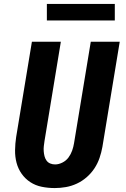

<svg xmlns="http://www.w3.org/2000/svg" viewBox="-20 -947 640 975"><path d="M258 8Q224 8 192 1.5Q160 -5 134 -22Q108 -39 90 -64.5Q72 -90 64 -120.5Q56 -151 56.5 -184.5Q57 -218 62 -251L142 -735H289L206 -231Q204 -218 202.5 -205Q201 -192 202 -179Q203 -166 206 -154Q209 -142 216 -132Q223 -122 234.5 -117Q246 -112 260 -112Q278 -112 297 -121.5Q316 -131 328 -147.5Q340 -164 346.5 -182.5Q353 -201 356 -220L441 -735H588L500 -201Q495 -173 485.5 -145Q476 -117 459.5 -92Q443 -67 420 -47Q397 -27 370 -14.5Q343 -2 314.5 3Q286 8 258 8ZM218 -843V-927H563V-843Z"/></svg>

Font: Iosevka SS04 Hv Ex Obl
Style: Regular
Weight: 900
Width: 7
Italic angle: -9°
Monospace: yes
Designer: Belleve Invis
Foundry: Belleve Invis
Version: Version 19.0.0; ttfautohint (v1.8.4)